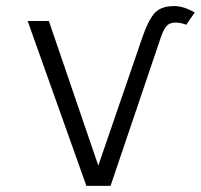

<svg xmlns="http://www.w3.org/2000/svg" viewBox="-20 -607 656 627"><path d="M262.1 0 70.3 -538.5H139.5L301 -66.2L446.2 -488.7Q464.1 -540.5 484.6 -563.8Q505.1 -587.2 549.7 -587.2Q579.5 -587.2 615.9 -566.2L588.2 -526.2Q570.3 -533.3 552.8 -533.3Q533.8 -533.3 523.8 -521.8Q513.8 -510.3 505.1 -484.6L341 0Z"/></svg>

Font: Fira Code Light
Style: Regular
Weight: 300
Monospace: yes
Designer: Carrois Corporate, Edenspiekermann AG, Nikita Prokopov
Foundry: Carrois Corporate, Edenspiekermann AG, Nikita Prokopov
Version: Version 6.000; ttfautohint (v1.8.2) -l 8 -r 50 -G 200 -x 14 